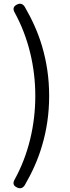

<svg xmlns="http://www.w3.org/2000/svg" viewBox="-20 -830 378 1039"><path d="M207 -582C185 -656 153 -726 114 -793C104 -809 90 -814 73 -806C53 -797 48 -782 59 -763C134 -626 171 -469 171 -311C171 -152 134 6 59 142C48 161 52 176 73 185C90 193 104 188 114 172C153 105 185 35 207 -40C232 -123 246 -213 246 -311C246 -409 232 -498 207 -582Z"/></svg>

Font: GenSenRounded2 TW R
Style: Regular
Weight: 400
Version: Version 2.100;PS 2.1;hotconv 16.6.51;makeotf.lib2.5.65220 DE